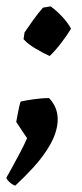

<svg xmlns="http://www.w3.org/2000/svg" viewBox="-25 -451 257 603"><path d="M131 -275Q111 -284 86.5 -298.5Q62 -313 49 -328L52 -349Q63 -365 78.5 -387Q94 -409 110 -427L134 -431Q151 -419 169.5 -399.5Q188 -380 198 -361Q187 -342 167.5 -316.5Q148 -291 131 -275ZM23 132Q15 130 5.5 121.5Q-4 113 -5 107Q-1 100 11.5 77.5Q24 55 38 28.5Q52 2 60 -17L26 -68Q27 -73 29.5 -87Q32 -101 35 -114.5Q38 -128 40 -132Q52 -135 79 -139Q106 -143 129 -143Q159 -112 156 -68Q153 -32 131.5 5Q110 42 80 74.5Q50 107 23 132Z"/></svg>

Font: Labrada
Style: Bold Italic
Weight: 700
Italic angle: -7°
Designer: Mercedes Jáuregui
Foundry: Omnibus-Type Team
Version: Version 1.000; ttfautohint (v1.8.4.7-5d5b)